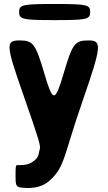

<svg xmlns="http://www.w3.org/2000/svg" viewBox="-20 -731 541 964"><path d="M58 151C58 199 60 207 87 211C97 212 108 213 120 213C170 213 206 198 232 173C306 106 299 51 395 -225C490 -500 493 -528 425 -528C356 -528 344 -513 300 -364C256 -215 246 -215 202 -364C158 -513 146 -528 77 -528C8 -528 10 -504 94 -264C178 -23 186 3 179 21C172 39 181 58 140 84C125 94 105 98 79 98H69C59 97 58 102 58 151ZM433 -671C433 -707 417 -711 255 -711C92 -711 76 -707 76 -671C76 -634 92 -630 255 -630C417 -630 433 -634 433 -671Z"/></svg>

Font: Asimov Print
Style: A
Weight: 500
Designer: Google
Version: Version 2.000980: 2014